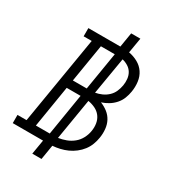

<svg xmlns="http://www.w3.org/2000/svg" viewBox="-234 -956 1056 1175"><g transform="rotate(30 293.5 -368.0)"><path d="M184 102 201 0H-13V-58H51L154 -677H97V-735H323L340 -838H405L387 -731Q421 -725 451 -708.5Q481 -692 499.5 -664.5Q518 -637 522.5 -601.5Q527 -566 521 -531Q517 -506 507.5 -481.5Q498 -457 480 -436.5Q462 -416 439 -402Q416 -388 391 -380Q419 -369 442 -351Q465 -333 478.5 -307.5Q492 -282 495 -251Q498 -220 493 -190Q489 -164 479.5 -139Q470 -114 453.5 -92.5Q437 -71 415 -54Q393 -37 368.5 -26Q344 -15 318 -9Q292 -3 266 -1L249 102ZM273 -410 317 -677H219L175 -410ZM330 -413Q353 -417 375.5 -427Q398 -437 416 -454Q434 -471 443.5 -493Q453 -515 457 -538Q461 -561 458.5 -584.5Q456 -608 445 -626.5Q434 -645 415 -657Q396 -669 374 -674ZM117 -58H215L263 -352H165ZM272 -60Q299 -64 326 -74Q353 -84 375.5 -102.5Q398 -121 411.5 -147Q425 -173 429 -199Q434 -227 429.5 -254Q425 -281 409.5 -301.5Q394 -322 370 -333.5Q346 -345 320 -349Z"/></g></svg>

Font: Iosevka Curly Slab LtExObl
Style: Regular
Weight: 300
Width: 7
Italic angle: -9°
Monospace: yes
Designer: Belleve Invis
Foundry: Belleve Invis
Version: Version 11.1.0; ttfautohint (v1.8.3)